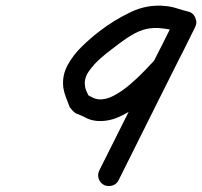

<svg xmlns="http://www.w3.org/2000/svg" viewBox="-20 -600 702 667"><path d="M660 -515Q656 -500 643 -492Q630 -484 615 -488Q573 -498 543.5 -501.5Q514 -505 489 -499.5Q464 -494 436.5 -477.5Q409 -461 371 -431Q354 -419 330.5 -398.5Q307 -378 289.5 -353.5Q272 -329 275 -304Q276 -291 282.5 -278.5Q289 -266 293 -254Q294 -252 290 -255.5Q286 -259 281 -264Q276 -269 272.5 -273Q269 -277 271 -276Q284 -271 297 -263.5Q310 -256 323 -255Q348 -253 376 -268Q404 -283 431 -306Q458 -329 481 -353Q504 -377 518 -392Q519 -392 515 -387Q512 -383 512 -383Q532 -422 551.5 -460.5Q571 -499 590 -538Q599 -555 613.5 -558Q628 -561 640 -555Q653 -548 659.5 -534.5Q666 -521 657 -504Q591 -372 524.5 -239.5Q458 -107 392 26Q385 40 370.5 44.5Q356 49 342 43Q328 36 323 21Q318 6 325 -8Q391 -140 457.5 -272.5Q524 -405 590 -538Q599 -555 613.5 -558Q628 -561 640 -554Q653 -548 659.5 -534.5Q666 -521 657 -504Q638 -465 618.5 -426.5Q599 -388 579 -349Q579 -349 576 -345Q573 -341 573 -340Q550 -317 521 -288Q492 -259 458.5 -233Q425 -207 389 -192Q353 -177 316 -180Q295 -182 279 -190.5Q263 -199 244 -206Q241 -207 232 -216Q224 -225 222 -228Q216 -245 209.5 -261Q203 -277 200 -295Q195 -337 214.5 -373Q234 -409 264.5 -438.5Q295 -468 325 -491Q374 -529 433 -557.5Q492 -586 556 -579Q576 -577 594.5 -571Q613 -565 633 -560Q648 -557 656 -543.5Q664 -530 660 -515Z"/></svg>

Font: FRB American Cursive Guidelines Extrabold
Style: Bold Italic
Weight: 800
Italic angle: -25°
Version: Version 2.0;Modular Font Editor K font №1